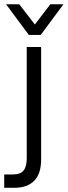

<svg xmlns="http://www.w3.org/2000/svg" viewBox="-50 -727 317 899"><path d="M-30.3 89.8H10.7Q44.9 89.8 59.6 72.3Q75.2 53.7 75.2 14.6V-506.8H142.6V18.6Q142.6 85.9 111.3 118.2Q79.1 152.3 17.6 152.3H-30.3ZM-21.5 -707H40L113.3 -612.3L185.5 -707H247.1L140.6 -563.5H85Z"/></svg>

Font: Dinish
Style: Regular
Weight: 400
Designer: Bert Driehuis
Foundry: Playbeing
Version: Version 3.006; git-39231f3c-release